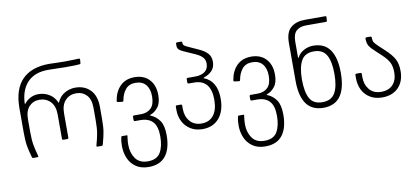

<svg xmlns="http://www.w3.org/2000/svg" viewBox="-81 -996 3293 1512"><g transform="rotate(-10 1566.0 -240.0)"><path d="M393 -396Q412 -441 452 -464.5Q492 -488 539 -488Q612 -488 658 -441Q704 -394 704 -305V-209Q704 -143 697 -103Q690 -63 675 -10Q673 -4 671 -2Q669 0 665 0H632Q621 0 624 -10Q639 -63 646 -103Q653 -143 653 -209V-306Q653 -375 620.5 -409Q588 -443 537 -443Q485 -443 451 -407.5Q417 -372 417 -303V-110Q417 -100 407 -100H376Q366 -100 366 -110V-303Q366 -372 331 -407.5Q296 -443 244 -443Q194 -443 161.5 -409Q129 -375 129 -306V-209Q129 -143 136 -103Q143 -63 158 -10L159 -6Q159 0 150 0H118Q113 0 111 -2Q109 -4 107 -10Q92 -63 85 -103Q78 -143 78 -209V-404Q78 -556 152.5 -632Q227 -708 369 -708Q399 -708 439 -706L492 -705Q529 -705 564.5 -706.5Q600 -708 606 -708Q616 -708 615 -699L613 -671Q613 -665 604 -663Q581 -660 489 -660L446 -661Q404 -663 353 -663Q249 -663 191.5 -606.5Q134 -550 126 -447Q125 -430 126 -428.5Q127 -427 132 -434Q152 -459 181 -473.5Q210 -488 243 -488Q290 -488 329.5 -464.5Q369 -441 388 -396Q391 -391 393 -396Z M821 30Q821 -12 828 -40Q830 -48 836 -48H873Q878 -48 878 -43Q878 -39 875 -19.5Q872 0 872 30Q872 92 903.5 137.5Q935 183 1002 183Q1075 183 1103.5 134.5Q1132 86 1132 5Q1132 -75 1098 -111Q1064 -147 999 -147H957Q947 -147 947 -157V-182Q947 -192 957 -192H1013Q1063 -192 1093 -221.5Q1123 -251 1123 -316Q1123 -375 1094.5 -409Q1066 -443 1012 -443Q960 -443 932 -409Q904 -375 895 -323Q893 -312 884 -314L851 -318Q841 -319 842 -329Q854 -402 897.5 -445Q941 -488 1012 -488Q1086 -488 1129.5 -442Q1173 -396 1173 -316Q1173 -253 1146 -219.5Q1119 -186 1086 -175Q1081 -173 1081.5 -171Q1082 -169 1087 -167Q1130 -149 1156.5 -110Q1183 -71 1183 5Q1183 112 1138 170Q1093 228 1002 228Q939 228 898.5 199Q858 170 839.5 125Q821 80 821 30Z M1293 -176V-202Q1293 -212 1303 -212H1334Q1344 -212 1344 -202V-175Q1344 -117 1377.5 -77Q1411 -37 1471 -37Q1533 -37 1567 -80.5Q1601 -124 1601 -204Q1601 -365 1467 -365H1425Q1415 -365 1415 -375V-400Q1415 -410 1425 -410H1486Q1533 -410 1562 -431.5Q1591 -453 1591 -496Q1591 -526 1572.5 -546Q1554 -566 1518 -582L1428 -622Q1401 -634 1391 -645.5Q1381 -657 1381 -674V-690Q1381 -700 1391 -700H1421Q1431 -700 1431 -690V-687Q1431 -677 1437 -670Q1443 -663 1460 -655L1550 -614Q1595 -594 1618.5 -568Q1642 -542 1642 -503Q1642 -455 1615 -428.5Q1588 -402 1552 -391Q1549 -390 1548 -388Q1547 -386 1550 -385Q1652 -344 1652 -204Q1652 -105 1603.5 -48.5Q1555 8 1471 8Q1417 8 1376.5 -16.5Q1336 -41 1314.5 -83Q1293 -125 1293 -176Z M1754 30Q1754 -12 1761 -40Q1763 -48 1769 -48H1806Q1811 -48 1811 -43Q1811 -39 1808 -19.5Q1805 0 1805 30Q1805 92 1836.5 137.5Q1868 183 1935 183Q2008 183 2036.5 134.5Q2065 86 2065 5Q2065 -75 2031 -111Q1997 -147 1932 -147H1890Q1880 -147 1880 -157V-182Q1880 -192 1890 -192H1946Q1996 -192 2026 -221.5Q2056 -251 2056 -316Q2056 -375 2027.5 -409Q1999 -443 1945 -443Q1893 -443 1865 -409Q1837 -375 1828 -323Q1826 -312 1817 -314L1784 -318Q1774 -319 1775 -329Q1787 -402 1830.5 -445Q1874 -488 1945 -488Q2019 -488 2062.5 -442Q2106 -396 2106 -316Q2106 -253 2079 -219.5Q2052 -186 2019 -175Q2014 -173 2014.5 -171Q2015 -169 2020 -167Q2063 -149 2089.5 -110Q2116 -71 2116 5Q2116 112 2071 170Q2026 228 1935 228Q1872 228 1831.5 199Q1791 170 1772.5 125Q1754 80 1754 30Z M2411 -700H2574Q2584 -700 2584 -692L2582 -663Q2581 -655 2573 -655H2414Q2364 -655 2336 -629.5Q2308 -604 2308 -542V-423Q2308 -407 2314 -417Q2329 -449 2365 -468.5Q2401 -488 2440 -488Q2532 -488 2575.5 -423.5Q2619 -359 2619 -240Q2619 8 2438 8Q2257 8 2257 -240V-542Q2257 -629 2300 -664.5Q2343 -700 2411 -700ZM2437 -37Q2509 -37 2538.5 -89Q2568 -141 2568 -240Q2568 -340 2538.5 -391.5Q2509 -443 2438 -443Q2366 -443 2337 -390Q2308 -337 2308 -241Q2308 -141 2336.5 -89Q2365 -37 2437 -37Z M2729 -176V-202Q2729 -212 2739 -212H2770Q2780 -212 2780 -202V-175Q2780 -117 2813 -77Q2846 -37 2907 -37Q2968 -37 3001 -73Q3034 -109 3034 -170Q3034 -217 3019 -248Q3004 -279 2965 -316L2925 -353Q2885 -389 2871 -411Q2857 -433 2857 -470Q2857 -480 2867 -480H2897Q2907 -480 2907 -470Q2907 -446 2914.5 -433Q2922 -420 2950 -394L2993 -354Q3044 -307 3064.5 -268.5Q3085 -230 3085 -173Q3085 -90 3037.5 -41Q2990 8 2907 8Q2851 8 2810.5 -17Q2770 -42 2749.5 -83.5Q2729 -125 2729 -176Z"/></g></svg>

Font: Barlow GEO Light
Style: Regular
Weight: 300
Designer: Jeremy Tribby
Foundry: Tribby Type
Version: Version 1.408